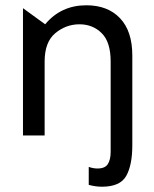

<svg xmlns="http://www.w3.org/2000/svg" viewBox="-20 -513 582 727"><path d="M67 0H149V-280Q149 -354 189.5 -387.5Q230 -421 281 -421Q331 -421 365 -387.5Q399 -354 399 -280V62Q399 91 388.5 108Q378 125 349 125Q333 125 316 119V187Q342 194 366 194Q435 194 458 153Q481 112 481 37V-303Q481 -395 434.5 -444Q388 -493 307 -493Q211 -493 151 -421L67 -482Z"/></svg>

Font: Geom Light
Style: Regular
Weight: 300
Version: Version 1.102